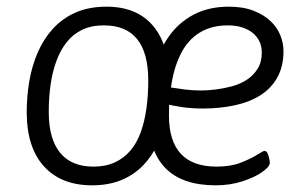

<svg xmlns="http://www.w3.org/2000/svg" viewBox="-20 -549 920 575"><path d="M256 6Q163 6 111.5 -51Q60 -108 60 -213Q60 -261 68 -307Q76 -353 93.5 -393Q111 -433 139 -463.5Q167 -494 206.5 -511.5Q246 -529 299 -529Q390 -529 438.5 -471.5Q487 -414 487 -307Q487 -253 478.5 -204.5Q470 -156 452 -117.5Q434 -79 406.5 -51.5Q379 -24 341.5 -9Q304 6 256 6ZM260 -50Q296 -50 323.5 -62.5Q351 -75 370.5 -98Q390 -121 401.5 -153Q413 -185 418.5 -224Q424 -263 424 -308Q424 -390 391 -431.5Q358 -473 291 -473Q254 -473 226.5 -460Q199 -447 180 -423Q161 -399 149 -366.5Q137 -334 131.5 -295.5Q126 -257 126 -214Q126 -133 160 -91.5Q194 -50 260 -50ZM626 6Q525 6 474.5 -46.5Q424 -99 424 -204Q424 -275 439 -334.5Q454 -394 484 -437.5Q514 -481 559.5 -505Q605 -529 665 -529Q708 -529 739 -517Q770 -505 790 -486Q810 -467 819.5 -443.5Q829 -420 829 -396Q829 -350 810.5 -317Q792 -284 759.5 -263.5Q727 -243 682.5 -233.5Q638 -224 587 -224Q553 -224 523.5 -228.5Q494 -233 471 -239L489 -261Q487 -248 486.5 -234Q486 -220 486 -203Q486 -127 521.5 -88.5Q557 -50 629 -50Q671 -50 701.5 -62Q732 -74 750 -85.5Q768 -97 772 -97Q778 -97 781 -90.5Q784 -84 786 -75.5Q788 -67 788 -61Q788 -50 765.5 -34Q743 -18 706 -6Q669 6 626 6ZM582 -278Q602 -278 626 -281Q650 -284 674.5 -290.5Q699 -297 719 -310Q739 -323 751.5 -343Q764 -363 764 -391Q764 -429 736 -451Q708 -473 662 -473Q613 -473 577.5 -451Q542 -429 521 -387Q500 -345 492 -287Q510 -284 533.5 -281Q557 -278 582 -278Z"/></svg>

Font: Asap Light
Style: Italic
Weight: 300
Italic angle: -6°
Designer: Pablo Cosgaya
Foundry: Omnibus-Type
Version: Version 3.001